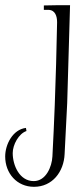

<svg xmlns="http://www.w3.org/2000/svg" viewBox="-163 -498 324 740"><path d="M61 -478C43 -478 24 -477 6 -477V-460H23C50 -460 57 -435 57 -413V-410C55 -304 52 -198 48 -92C46 -26 42 39 39 105C37 145 14 200 -33 200C-88 200 -114 139 -114 92C-114 60 -91 17 -61 7L-63 -5C-114 1 -143 59 -143 105C-143 170 -98 222 -32 222C39 222 83 164 86 96C89 31 93 -35 96 -101C100 -226 103 -352 107 -478Z"/></svg>

Font: Bigelow Rules
Style: Regular
Weight: 400
Designer: Astigmatic (AOETI)
Foundry: Astigmatic (AOETI)
Version: Version 1.000